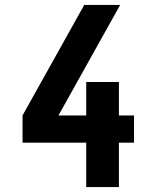

<svg xmlns="http://www.w3.org/2000/svg" viewBox="-20 -755 640 775"><path d="M328 0V-179H71V-289L320 -735H465L216 -289H328V-424H460V-289H521V-179H460V0Z"/></svg>

Font: Iosevka Custom XBdEx
Style: Regular
Weight: 800
Width: 7
Monospace: yes
Designer: Belleve Invis
Foundry: Belleve Invis
Version: Version 11.2.4; ttfautohint (v1.8.4)